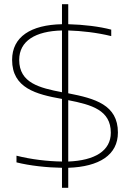

<svg xmlns="http://www.w3.org/2000/svg" viewBox="-20 -795 623 920"><path d="M513 -622V-653C456 -668 382 -677 307 -679V-775H277V-679C128 -676 38 -619 38 -508C38 -373 153 -343 277 -321V-21C208 -22 130 -31 59 -49V-17C122 -1 206 8 277 9V105H307V9C455 4 545 -52 545 -160C545 -293 435 -323 307 -348V-649C371 -647 444 -639 513 -622ZM72 -508C72 -599 150 -646 277 -649V-353C170 -374 72 -397 72 -508ZM307 -21V-315C420 -293 511 -267 511 -159C511 -72 434 -26 307 -21Z"/></svg>

Font: LT Wave Alt Thin
Style: Regular
Weight: 100
Designer: Daniel Lyons
Version: Version 2.5 (Glyphs App)